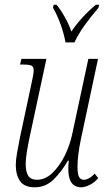

<svg xmlns="http://www.w3.org/2000/svg" viewBox="-20 -786 463 815"><path d="M325 9Q270 9 270 -68Q270 -86 272 -104H268Q242 -58 208 -24.5Q174 9 128 9Q83 9 65 -17.5Q47 -44 47 -86Q47 -106 52.5 -137.5Q58 -169 64 -199L111 -419Q123 -472 123 -487Q123 -502 114.5 -507Q106 -512 78 -512H65L71 -536H177L106 -205Q99 -172 94 -141.5Q89 -111 89 -89Q89 -58 99.5 -40.5Q110 -23 138 -23Q172 -23 202.5 -52Q233 -81 255 -125.5Q277 -170 287 -219L355 -536H396L323 -193Q309 -126 309 -78Q309 -45 316 -34Q323 -23 335 -23Q358 -23 382 -49L397 -30Q381 -11 360.5 -1Q340 9 325 9ZM258 -606Q252 -641 238 -680.5Q224 -720 205 -753L208 -766H220Q239 -743 256.5 -711Q274 -679 283 -652Q302 -681 329.5 -711Q357 -741 387 -766H401L398 -753Q366 -716 339.5 -679Q313 -642 296 -606Z"/></svg>

Font: Noto Serif ExtraCondensed ExtraLight
Style: Italic
Weight: 200
Width: 2
Italic angle: -12°
Designer: Monotype Design Team
Foundry: Monotype Imaging Inc.
Version: Version 2.014; ttfautohint (v1.8.4.7-5d5b)